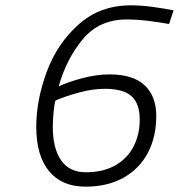

<svg xmlns="http://www.w3.org/2000/svg" viewBox="-20 -690 671 720"><path d="M116 -215Q116 -314 155 -420Q194 -526 274.5 -598Q355 -670 470 -670Q509 -670 553.5 -664Q598 -658 631 -651L614 -600Q582 -606 538 -611.5Q494 -617 455 -617Q352 -617 290.5 -543Q229 -469 200 -366Q236 -383 289.5 -397Q343 -411 391 -411Q479 -411 522.5 -370Q566 -329 566 -255Q566 -177 534.5 -117Q503 -57 443 -23.5Q383 10 301 10Q212 10 164 -48Q116 -106 116 -215ZM504 -241Q504 -301 473.5 -329Q443 -357 373 -357Q329 -357 278 -343.5Q227 -330 188 -313Q184 -300 181 -270.5Q178 -241 178 -214Q178 -134 209 -89Q240 -44 302 -44Q367 -44 412.5 -70Q458 -96 481 -141Q504 -186 504 -241Z"/></svg>

Font: Cairo Light
Style: Italic
Weight: 300
Italic angle: -13°
Designer: Mohamed Gaber, Accademia di Belle Arti di Urbino and others
Foundry: Kief Type Foundry, Accademia di Belle Arti di Urbino and others
Version: Version 3.011